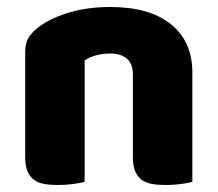

<svg xmlns="http://www.w3.org/2000/svg" viewBox="-20 -521 623 549"><path d="M360 -308Q360 -339 342.5 -353.5Q325 -368 295 -368Q275 -368 255.5 -363Q236 -358 222 -348V-1Q212 2 190.5 5Q169 8 146 8Q124 8 106.5 5Q89 2 77 -7Q65 -16 58.5 -31.5Q52 -47 52 -72V-372Q52 -399 63.5 -416Q75 -433 95 -447Q129 -471 180.5 -486Q232 -501 295 -501Q408 -501 469 -451.5Q530 -402 530 -314V-1Q520 2 498.5 5Q477 8 454 8Q432 8 414.5 5Q397 2 385 -7Q373 -16 366.5 -31.5Q360 -47 360 -72Z"/></svg>

Font: Baloo Bhai
Style: Regular
Weight: 400
Designer: Supriya Tembe, Noopur Datye and Ek Type
Foundry: Ek Type
Version: Version 1.443;PS 1.000;hotconv 16.6.51;makeotf.lib2.5.65220;